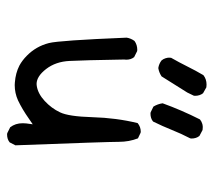

<svg xmlns="http://www.w3.org/2000/svg" viewBox="-50 -534 601 540"><g transform="rotate(90 250.0 -264.5)"><path d="M250 -512.7Q250 -526.4 242.7 -535.6L226.1 -544.9Q221.7 -545.4 218.3 -545.4Q203.1 -545.4 191.9 -536.6Q178.7 -514.2 167.5 -491.5Q156.2 -468.8 143.1 -445.8Q142.6 -443.8 142.6 -439.9Q142.6 -436 144.3 -430.2Q146 -424.3 150.4 -418.9Q159.7 -411.6 171.9 -409.7Q184.1 -411.6 195.3 -418.9Q216.3 -451.7 240.7 -491.2L249.5 -509.3Q250 -511.2 250 -512.7ZM299.8 -387.7Q313.5 -387.7 322.3 -395Q335.4 -421.4 345.9 -447.8Q356.4 -474.1 369.6 -499.5Q370.1 -501.5 370.1 -502.9Q370.1 -516.6 362.8 -525.4L346.2 -534.2Q341.8 -534.7 339.8 -534.7Q337.9 -534.7 335.4 -534.7Q333 -534.7 329.6 -533.7Q322.3 -531.7 316.4 -526.9Q290 -474.6 271 -421.9Q272.9 -408.2 280.3 -396L296.4 -388.2Q298.3 -387.7 299.8 -387.7ZM358.4 15.6Q372.1 15.6 380.9 8.3L389.2 -7.8Q379.4 -266.6 379.4 -298.8Q379.4 -327.6 369.6 -352.5L354 -359.9Q352.5 -360.4 351.1 -360.4Q337.4 -360.4 326.7 -351.6Q312 -291.5 310.1 -224.4Q308.1 -157.2 296.4 -133.3Q285.2 -109.4 264.6 -90.3Q244.1 -71.3 222.2 -67.9Q219.2 -67.4 216.8 -67.4Q195.3 -67.4 174.6 -94.2Q153.8 -121.1 151.9 -160.2Q149.9 -196.8 147.9 -313.5V-314Q148.4 -316.9 148.4 -319.3Q148.4 -333 141.1 -341.8L124.5 -350.1Q122.6 -350.6 121.1 -350.6Q106.4 -350.6 95.7 -342.8Q88.4 -333 86.4 -320.8Q94.2 -130.9 101.6 -102.1Q110.8 -65.9 137.2 -40Q150.4 -26.9 165 -19Q186 -8.3 212.4 -6.3Q216.3 -5.9 219.7 -5.9Q242.2 -5.9 262.7 -15.1Q287.6 -26.9 314.5 -45.9L330.1 -56.6L327.6 -38.1Q327.1 -32.7 327.1 -28.3Q327.1 -7.8 338.4 6.8L355 15.1Q356.9 15.6 358.4 15.6Z"/></g></svg>

Font: NaikaiFont
Style: Light
Weight: 300
Version: Version 1.89